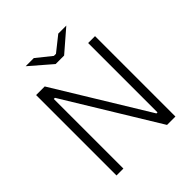

<svg xmlns="http://www.w3.org/2000/svg" viewBox="-231 -1026 1182 1182"><g transform="rotate(-45 360.0 -435.5)"><path d="M323 -750H397L537 -871H467L369 -793H351L254 -871H183ZM103 0H163V-606H173L543 0H616V-700H556V-96H547L178 -700H103Z"/></g></svg>

Font: Fixel Display Light
Style: Regular
Weight: 300
Designer: AlfaBravo + MacPaw
Foundry: Kyrylo Tkachov, Marchela Mozhyna, Serhii Makarenko, Maria Weinstein, Zakhar Kryvoshyya
Version: Version 1.211